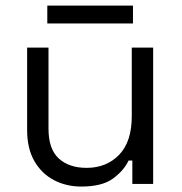

<svg xmlns="http://www.w3.org/2000/svg" viewBox="-20 -659 652 688"><path d="M271 9.5Q217.5 9.5 173.2 -13.6Q129 -36.8 103.1 -81.9Q77.2 -127 77.2 -192.5V-488.5H153.8V-198Q153.8 -124.8 190.6 -91.1Q227.5 -57.5 290.5 -57.5Q361.2 -57.5 406.8 -104.2Q452.2 -151 452.2 -243.2V-488.5H528.8V0H454.2V-83.8H440.8Q424.2 -48.2 385.2 -19.4Q346.2 9.5 271 9.5ZM456.5 -575H149.5V-639H456.5Z"/></svg>

Font: Space Grotesk Variable Light
Style: Regular
Weight: 300
Designer: Florian Karsten
Foundry: Florian Karsten
Version: Version 2.000